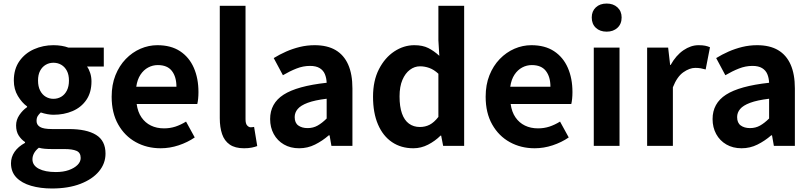

<svg xmlns="http://www.w3.org/2000/svg" viewBox="-20 -831 4620 1094"><path d="M275.8 243Q210.3 243 157.2 227.6Q104 212.2 73.3 180.4Q42.6 148.5 42.6 99.1Q42.6 64.1 62.9 34.3Q83.3 4.4 122.6 -16.9V-21.7Q101.1 -36 86.4 -59Q71.7 -81.9 71.7 -116.6Q71.7 -147.9 90.3 -175.5Q108.8 -203.1 134.4 -220.6V-224.6Q104.7 -245.8 81.8 -284.1Q58.8 -322.4 58.8 -371.9Q58.8 -437.6 90.6 -482.8Q122.4 -527.9 174.1 -550.7Q225.7 -573.5 284.3 -573.5Q308.8 -573.5 330.6 -569.9Q352.4 -566.3 369.7 -559.8H571.4V-451.9H475.8Q486.7 -437.5 493.9 -415.1Q501.2 -392.8 501.2 -367.3Q501.2 -304.3 472.1 -261.8Q443 -219.3 393.8 -198.2Q344.6 -177.1 284.3 -177.1Q268.5 -177.1 249.9 -180.5Q231.2 -183.9 212.4 -190.2Q201.5 -180.1 194.9 -169.6Q188.3 -159.1 188.3 -141.4Q188.3 -120 207.7 -107.9Q227.2 -95.7 276.5 -95.7H372.4Q473.4 -95.7 527.3 -62.5Q581.2 -29.4 581.2 44.1Q581.2 100.6 543.8 145.5Q506.4 190.4 437.8 216.7Q369.3 243 275.8 243ZM284.3 -267.9Q309.2 -267.9 329.3 -280Q349.3 -292 361.1 -315.3Q372.9 -338.6 372.9 -371.9Q372.9 -404.9 361.2 -427.3Q349.5 -449.7 329.5 -461.6Q309.5 -473.5 284.3 -473.5Q260.1 -473.5 240.1 -461.6Q220.1 -449.7 208.4 -427.4Q196.7 -405.1 196.7 -371.9Q196.7 -338.6 208.5 -315.3Q220.3 -292 240.3 -280Q260.3 -267.9 284.3 -267.9ZM298.1 149.3Q340.8 149.3 372.2 138.1Q403.7 126.8 421.7 108.8Q439.7 90.7 439.7 69.2Q439.7 38.6 415.7 28.4Q391.8 18.3 347 18.3H278.5Q253.2 18.3 235.1 16.7Q217 15.1 201.2 10.8Q182.5 25.9 173.7 42.6Q164.9 59.3 164.9 76.6Q164.9 111.4 200.9 130.4Q237 149.3 298.1 149.3Z M895.4 13.8Q816.9 13.8 753.7 -21.2Q690.5 -56.1 653.4 -121.9Q616.2 -187.7 616.2 -279.9Q616.2 -348.1 637.8 -402.2Q659.4 -456.3 696.6 -494.8Q733.8 -533.2 780.5 -553.4Q827.3 -573.5 876.7 -573.5Q954.1 -573.5 1006 -539.3Q1057.9 -505.1 1084.4 -444.7Q1110.8 -384.4 1110.8 -306.4Q1110.8 -285.9 1108.9 -267.6Q1106.9 -249.4 1104.1 -238.4H758.7Q764.9 -192.8 786.2 -162.1Q807.4 -131.4 840.1 -115.5Q872.8 -99.6 914.6 -99.6Q948.6 -99.6 979 -109.4Q1009.3 -119.3 1040.1 -138.2L1089.6 -47.9Q1048.7 -19.8 998 -3Q947.4 13.8 895.4 13.8ZM756.4 -336.9H985.3Q985.3 -393.2 959.4 -426.7Q933.6 -460.2 879.1 -460.2Q850 -460.2 824.2 -446.4Q798.4 -432.6 780.4 -405.4Q762.4 -378.2 756.4 -336.9Z M1370.5 13.8Q1319.2 13.8 1288.9 -7.4Q1258.5 -28.5 1245.4 -67.1Q1232.3 -105.8 1232.3 -157.3V-797.9H1379V-151.3Q1379 -125.9 1388.5 -115.9Q1398 -105.8 1408 -105.8Q1412.6 -105.8 1416.6 -106.3Q1420.6 -106.8 1427.8 -107.8L1445.7 1.2Q1433.3 6.1 1414.8 9.9Q1396.3 13.8 1370.5 13.8Z M1684.4 13.8Q1634.9 13.8 1597.6 -7.9Q1560.4 -29.5 1539.8 -67.2Q1519.2 -105 1519.2 -152.6Q1519.2 -242.2 1595.9 -291.6Q1672.7 -341 1841.3 -359.4Q1840.2 -386.8 1831.1 -408.6Q1822 -430.4 1801.4 -442.9Q1780.8 -455.5 1746.1 -455.5Q1707.3 -455.5 1669.3 -440.5Q1631.3 -425.6 1592 -402.4L1539.7 -500.1Q1573.1 -520.7 1610.2 -537.1Q1647.3 -553.4 1688.3 -563.5Q1729.3 -573.5 1773.1 -573.5Q1844.4 -573.5 1892 -545.7Q1939.6 -517.8 1963.9 -463Q1988.1 -408.3 1988.1 -327V0H1868.4L1857.9 -59.9H1853.4Q1817.3 -28.4 1775 -7.3Q1732.8 13.8 1684.4 13.8ZM1732.7 -101.1Q1764.1 -101.1 1789.6 -115.4Q1815.1 -129.7 1841.3 -155.8V-268.4Q1773.4 -260.3 1733.2 -245.2Q1693 -230.1 1676.1 -209.7Q1659.1 -189.3 1659.1 -163.8Q1659.1 -130.8 1679.7 -116Q1700.3 -101.1 1732.7 -101.1Z M2335.2 13.8Q2265.3 13.8 2213.6 -21.2Q2161.9 -56.2 2133.7 -122Q2105.5 -187.8 2105.5 -279.9Q2105.5 -371.2 2139.2 -436.8Q2172.9 -502.4 2226.7 -538Q2280.6 -573.5 2340.7 -573.5Q2388 -573.5 2420.3 -557.3Q2452.6 -541.1 2483.2 -513L2477.9 -601.1V-797.9H2624.7V0H2505L2493.7 -58.3H2490.2Q2459.5 -27.6 2419.4 -6.9Q2379.3 13.8 2335.2 13.8ZM2372.5 -107.4Q2402.9 -107.4 2428.3 -120.4Q2453.6 -133.5 2477.9 -164.8V-410.8Q2452.8 -434.2 2426.4 -443.7Q2400 -453.2 2373.1 -453.2Q2342.2 -453.2 2315.7 -433.4Q2289.1 -413.7 2272.9 -375.7Q2256.6 -337.8 2256.6 -281.5Q2256.6 -223.5 2270.3 -184.6Q2284 -145.7 2310.2 -126.6Q2336.4 -107.4 2372.5 -107.4Z M3026.4 13.8Q2947.9 13.8 2884.7 -21.2Q2821.5 -56.1 2784.4 -121.9Q2747.2 -187.7 2747.2 -279.9Q2747.2 -348.1 2768.8 -402.2Q2790.4 -456.3 2827.6 -494.8Q2864.8 -533.2 2911.5 -553.4Q2958.3 -573.5 3007.7 -573.5Q3085.1 -573.5 3137 -539.3Q3188.9 -505.1 3215.4 -444.7Q3241.8 -384.4 3241.8 -306.4Q3241.8 -285.9 3239.9 -267.6Q3237.9 -249.4 3235.1 -238.4H2889.7Q2895.9 -192.8 2917.2 -162.1Q2938.4 -131.4 2971.1 -115.5Q3003.8 -99.6 3045.6 -99.6Q3079.6 -99.6 3110 -109.4Q3140.3 -119.3 3171.1 -138.2L3220.6 -47.9Q3179.7 -19.8 3129 -3Q3078.4 13.8 3026.4 13.8ZM2887.4 -336.9H3116.3Q3116.3 -393.2 3090.4 -426.7Q3064.6 -460.2 3010.1 -460.2Q2981 -460.2 2955.2 -446.4Q2929.4 -432.6 2911.4 -405.4Q2893.4 -378.2 2887.4 -336.9Z M3363.3 0V-559.8H3510V0ZM3436.9 -650.6Q3398.2 -650.6 3375 -672.6Q3351.7 -694.5 3351.7 -731.4Q3351.7 -767.1 3375 -789Q3398.2 -810.8 3436.9 -810.8Q3474.5 -810.8 3498.2 -789Q3522 -767.1 3522 -731.4Q3522 -694.5 3498.2 -672.6Q3474.5 -650.6 3436.9 -650.6Z M3667.3 0V-559.8H3787L3798.4 -460.8H3801.2Q3831.9 -515.8 3874.2 -544.7Q3916.5 -573.5 3960.3 -573.5Q3983.7 -573.5 3998.4 -570.4Q4013.2 -567.2 4025.4 -561.8L4000.8 -435.2Q3985.4 -439.4 3972.5 -441.8Q3959.6 -444.2 3941.3 -444.2Q3909.4 -444.2 3873.7 -419.3Q3838 -394.4 3814 -333.6V0Z M4205.4 13.8Q4155.9 13.8 4118.6 -7.9Q4081.4 -29.5 4060.8 -67.2Q4040.2 -105 4040.2 -152.6Q4040.2 -242.2 4116.9 -291.6Q4193.7 -341 4362.3 -359.4Q4361.2 -386.8 4352.1 -408.6Q4343 -430.4 4322.4 -442.9Q4301.8 -455.5 4267.1 -455.5Q4228.3 -455.5 4190.3 -440.5Q4152.3 -425.6 4113 -402.4L4060.7 -500.1Q4094.1 -520.7 4131.2 -537.1Q4168.3 -553.4 4209.3 -563.5Q4250.3 -573.5 4294.1 -573.5Q4365.4 -573.5 4413 -545.7Q4460.6 -517.8 4484.9 -463Q4509.1 -408.3 4509.1 -327V0H4389.4L4378.9 -59.9H4374.4Q4338.3 -28.4 4296 -7.3Q4253.8 13.8 4205.4 13.8ZM4253.7 -101.1Q4285.1 -101.1 4310.6 -115.4Q4336.1 -129.7 4362.3 -155.8V-268.4Q4294.4 -260.3 4254.2 -245.2Q4214 -230.1 4197.1 -209.7Q4180.1 -189.3 4180.1 -163.8Q4180.1 -130.8 4200.7 -116Q4221.3 -101.1 4253.7 -101.1Z"/></svg>

Font: Shanggu Sans SC VF
Style: Regular
Weight: 250
Designer: GuiWonder
Version: Version 1.021